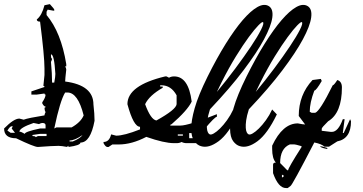

<svg xmlns="http://www.w3.org/2000/svg" viewBox="-20 -718 1773 938"><path d="M223.6 -697.8Q245.1 -674.3 245.1 -670.9V-666H239.7L212.9 -670.9L207.5 -660.6V-644.5Q278.3 -560.5 303.7 -404.8V-394H298.3Q303.7 -383.8 303.7 -377.9Q298.3 -331.1 298.3 -319.8Q436.5 -301.8 436.5 -207.5Q441.9 -161.1 441.9 -127.9Q421.9 -21.5 373 -21.5Q373 -7.8 314.5 0V-5.4Q309.1 -5.4 309.1 0Q279.8 -5.4 266.1 -5.4Q237.3 -5.4 165 0Q147 0 58.6 -42.5Q0 -42.5 0 -90.3Q47.4 -138.7 74.7 -138.7L95.7 -133.3Q117.7 -141.6 197.3 -154.3Q197.3 -160.2 202.6 -170.4Q197.3 -179.7 197.3 -191.9Q202.6 -191.9 202.6 -197.3Q194.8 -197.3 186.5 -212.9V-218.3Q202.6 -241.7 202.6 -255.9Q197.3 -255.9 197.3 -261.2L159.7 -255.9H133.3V-271.5L197.3 -293Q197.3 -298.3 191.9 -298.3L197.3 -351.6V-383.3Q197.3 -442.9 175.8 -612.3Q159.7 -612.3 159.7 -623Q184.6 -642.6 197.3 -692.4ZM229 -452.6V-447.3Q229 -431.6 234.4 -431.6Q234.4 -425.8 229 -415.5Q234.4 -357.4 234.4 -314.5H245.1Q250.5 -343.8 250.5 -356.9Q245.1 -452.6 229 -452.6ZM245.1 -90.3 255.9 -95.7H330.1Q375 -121.1 388.7 -154.3Q360.8 -266.1 309.1 -266.1H298.3Q273.4 -226.1 245.1 -90.3ZM74.7 -74.7Q84 -74.7 101.1 -64Q101.1 -74.7 175.8 -90.3H202.6V-106.4Q202.6 -117.2 186.5 -117.2Q180.7 -117.2 170.4 -111.8L144 -117.2Q75.7 -93.8 74.7 -74.7ZM16.1 -80.1 31.7 -69.3H53.2L37.1 -90.3L42.5 -101.1H37.1Q28.8 -101.1 16.1 -80.1ZM138.7 -58.6V-53.2Q154.3 -53.2 154.3 -47.9L165 -53.2H207.5V-64H175.8ZM319.8 -31.7V-26.9H335.4Q371.6 -41.5 383.3 -58.6Q345.2 -31.7 319.8 -31.7Z M793.5 -344.7 805.7 -338.4Q816.4 -344.7 830.6 -344.7Q900.9 -344.7 916.5 -221.7Q896 -178.7 817.9 -110.8Q812 -110.8 812 -104.5H861.3Q900.4 -104.5 1039.6 -160.2V-147.5Q1029.3 -147.5 978 -85.9Q938.5 -67.9 916.5 -67.9H904.3V-43H953.6Q955.6 -65.9 978 -80.1L984.4 -67.9V-55.2Q971.7 -30.8 947.3 -18.6H892.1Q877.9 -18.6 867.2 -24.4Q856.4 -18.6 842.8 -18.6H830.6Q782.2 -18.6 694.8 -49.3Q623.5 -12.2 559.6 -12.2H528.8L510.3 0H504.4Q495.6 0 485.8 -18.6V-24.4Q514.2 -24.4 522.9 -61.5L547.4 -55.2Q586.4 -55.2 664.1 -85.9V-98.6Q632.3 -98.6 602.5 -209Q602.5 -300.8 787.1 -344.7ZM762.7 -301.3V-295.4H774.9V-289.1Q709 -251.5 689 -209Q716.3 -133.8 744.1 -129.4Q840.3 -182.6 842.8 -209V-252.4Q815.9 -301.3 769 -301.3ZM848.6 -61.5V-55.2H873.5V-61.5Z M993.7 -342.8Q1038.6 -433.1 1082.5 -503.7Q1126.5 -574.2 1165.5 -619.6Q1204.6 -665 1237.5 -683.6Q1270.5 -702.1 1293.5 -688Q1315.9 -673.8 1310.3 -632.3Q1304.7 -590.8 1269.8 -525.9Q1234.9 -460.9 1169.2 -374Q1103.5 -287.1 1005.9 -184.1Q995.6 -151.9 992.7 -129.9Q989.7 -107.9 990.7 -93.5Q991.7 -79.1 995.6 -71.5Q999.5 -64 1003.9 -62Q1010.7 -58.1 1024.7 -66.2Q1038.6 -74.2 1055.2 -90.6Q1071.8 -106.9 1089.1 -130.9Q1106.4 -154.8 1119.6 -183.1L1142.6 -159.2Q1096.7 -64 1048.1 -28.1Q999.5 7.8 961.9 -3.9Q943.8 -8.8 929.2 -28.3Q914.6 -47.9 914.1 -87.9Q913.6 -127.9 931.2 -189.9Q948.7 -252 993.7 -342.8ZM1264.6 -609.9Q1260.7 -612.8 1242.2 -594Q1223.6 -575.2 1195.6 -537.1Q1167.5 -499 1132.6 -442.6Q1097.7 -386.2 1061.5 -314L1039.6 -269Q1086.9 -326.2 1130.4 -384.5Q1173.8 -442.9 1206.3 -491.5Q1238.8 -540 1255.1 -572.5Q1271.5 -605 1264.6 -609.9Z M1183.6 -342.8Q1228.5 -433.1 1272.5 -503.7Q1316.4 -574.2 1355.5 -619.6Q1394.5 -665 1427.5 -683.6Q1460.4 -702.1 1483.4 -688Q1505.9 -673.8 1500.2 -632.3Q1494.6 -590.8 1459.7 -525.9Q1424.8 -460.9 1359.1 -374Q1293.5 -287.1 1195.8 -184.1Q1185.5 -151.9 1182.6 -129.9Q1179.7 -107.9 1180.7 -93.5Q1181.6 -79.1 1185.5 -71.5Q1189.5 -64 1193.8 -62Q1200.7 -58.1 1214.6 -66.2Q1228.5 -74.2 1245.1 -90.6Q1261.7 -106.9 1279.1 -130.9Q1296.4 -154.8 1309.6 -183.1L1332.5 -159.2Q1286.6 -64 1238 -28.1Q1189.5 7.8 1151.9 -3.9Q1133.8 -8.8 1119.1 -28.3Q1104.5 -47.9 1104 -87.9Q1103.5 -127.9 1121.1 -189.9Q1138.7 -252 1183.6 -342.8ZM1454.6 -609.9Q1450.7 -612.8 1432.1 -594Q1413.6 -575.2 1385.5 -537.1Q1357.4 -499 1322.5 -442.6Q1287.6 -386.2 1251.5 -314L1229.5 -269Q1276.9 -326.2 1320.3 -384.5Q1363.8 -442.9 1396.2 -491.5Q1428.7 -540 1445.1 -572.5Q1461.4 -605 1454.6 -609.9Z M1547.4 -332.5 1551.8 -322.3Q1524.4 -275.4 1515.6 -275.4Q1493.2 -216.3 1493.2 -171.9L1502.4 -167H1520Q1542.5 -174.3 1605.5 -301.3Q1611.3 -301.3 1627.9 -327.1Q1650.4 -320.3 1650.4 -291Q1650.4 -165.5 1583 -125.5Q1551.8 -94.7 1551.8 -89.4V-79.1L1596.2 -73.7H1601.1Q1632.3 -73.7 1654.8 -135.7H1663.6L1654.8 -68.4H1659.2L1690.4 -135.7L1694.8 -125.5Q1694.8 -40.5 1627.9 -27.3L1587.4 -1.5H1564.9Q1552.7 -14.2 1515.6 -22Q1407.7 186.5 1399.4 190.4L1385.7 200.7H1377Q1339.8 200.7 1314 127.9V86.9Q1314 76.2 1327.6 76.2Q1309.6 56.6 1309.6 9.3V-6.3Q1360.8 -115.2 1435.1 -115.2Q1460 -109.9 1470.7 -109.9L1439.5 -151.4Q1439.5 -254.9 1506.8 -327.1ZM1348.6 78.6 1383.3 113.8H1387.7Q1387.7 103 1453.1 0.5V-3.9Q1424.8 -12.7 1414.1 -12.7H1396.5Q1348.6 6.8 1348.6 78.6ZM1544.4 -3.9Q1544.4 3.4 1575.2 9.3H1579.1V4.9Q1551.8 -3.9 1544.4 -3.9ZM1357.4 135.3V148.4Q1366.2 148.4 1366.2 139.6Z"/></svg>

Font: Otrack
Style: Regular
Weight: 400
Designer: Sodina
Foundry: Sodina
Version: Version 2.10 June 16, 2016